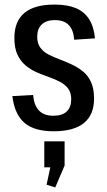

<svg xmlns="http://www.w3.org/2000/svg" viewBox="-20 -568 470 841"><path d="M215 7Q130 7 87 -30Q44 -67 34 -147L125 -152Q129 -106 151 -83.5Q173 -61 214 -61Q253 -61 272.5 -80Q292 -99 292 -133Q292 -162 278.5 -180Q265 -198 243 -209.5Q221 -221 194 -230.5Q167 -240 140.5 -251.5Q114 -263 92 -281.5Q70 -300 56.5 -328.5Q43 -357 43 -402Q43 -475 87 -511.5Q131 -548 219 -548Q275 -548 312 -532.5Q349 -517 370 -484.5Q391 -452 396 -400L305 -394Q302 -437 281 -458.5Q260 -480 220 -480Q183 -480 163 -461Q143 -442 143 -407Q143 -378 156.5 -359.5Q170 -341 192 -329.5Q214 -318 241 -308Q268 -298 294.5 -285.5Q321 -273 343 -255.5Q365 -238 378.5 -209Q392 -180 392 -136Q392 -65 347.5 -29Q303 7 215 7ZM263 51V157L222 253L184 241L214 102L257 165H174V51Z"/></svg>

Font: Pathway Extreme Condensed Medium
Style: Regular
Weight: 500
Width: 3
Version: Version 1.001;gftools[0.9.26]